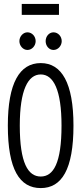

<svg xmlns="http://www.w3.org/2000/svg" viewBox="-20 -949 415 980"><path d="M91 -873H281V-929H91ZM120 -694C143 -694 162 -715 162 -739C162 -764 143 -784 120 -784C98 -784 79 -763 79 -739C79 -715 98 -694 120 -694ZM253 -694C276 -694 295 -715 295 -739C295 -764 276 -784 253 -784C231 -784 213 -764 213 -739C213 -714 231 -694 253 -694ZM188 11C295 11 355 -84 355 -308C355 -525 295 -627 188 -627C80 -627 20 -525 20 -308C20 -84 80 11 188 11ZM188 -48C123 -48 81 -117 81 -308C81 -490 123 -569 188 -569C253 -569 294 -490 294 -308C294 -117 253 -48 188 -48Z"/></svg>

Font: Inconsolata Condensed
Style: Regular
Weight: 400
Width: 3
Monospace: yes
Designer: Raph Levien, Cyreal, Brenton Simpson
Foundry: Raph Levien, Cyreal, Google
Version: Version 3.100